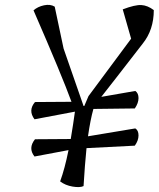

<svg xmlns="http://www.w3.org/2000/svg" viewBox="-20 -755 644 779"><path d="M527 -315 359 -313Q347 -271 337 -202L529 -234Q542 -226 542 -205.5Q542 -185 527 -164L331 -154Q324 -84 319 0Q304 7 274.5 2Q245 -3 224 -19Q243 -71 258 -146L120 -120Q93 -154 122 -190L267 -191Q278 -257 284 -302L120 -271Q93 -307 122 -341L270 -342Q233 -444 116 -713Q133 -728 158.5 -733.5Q184 -739 202 -728L238 -558L319 -325H322L339 -365L512 -598L478 -717Q528 -736 553.5 -734.5Q579 -733 604 -714Q604 -634 559 -578Q501 -503 455.5 -444.5Q410 -386 391 -362L529 -386Q542 -377 542 -357Q542 -337 527 -315Z"/></svg>

Font: Tillana
Style: Regular
Weight: 400
Designer: Lipi Raval (Devanagari, Latin), Jonny Pinhorn (Latin)
Foundry: Indian Type Foundry
Version: Version 2.003;PS 1.0;hotconv 1.0.79;makeotf.lib2.5.61930; tt